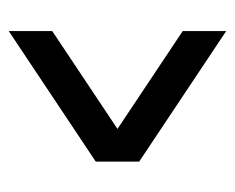

<svg xmlns="http://www.w3.org/2000/svg" viewBox="-68 -558 528 431"><g transform="rotate(-90 195.5 -342.0)"><path d="M341.8 -585.9V-488.3L122.1 -341.8L341.8 -195.3V-97.7L48.8 -293V-390.6Z"/></g></svg>

Font: BabelStone Runic Staveless Rule
Style: Regular
Weight: 400
Designer: Andrew West
Foundry: BabelStone
Version: Version 3.002 March 14, 2022